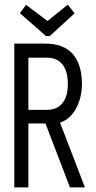

<svg xmlns="http://www.w3.org/2000/svg" viewBox="-20 -812 415 832"><path d="M274 -792 186 -721 93 -791 66 -755 179 -656H196L303 -754ZM42 0H103V-277H177L283 0H348L240 -281C298 -298 335 -369 335 -448C335 -555 287 -623 177 -623H42ZM103 -336V-562H183C243 -562 274 -521 274 -448C274 -377 243 -336 183 -336Z"/></svg>

Font: Inconsolata Condensed Thin
Style: Regular
Weight: 100
Width: 3
Monospace: yes
Designer: Raph Levien, Cyreal, Brenton Simpson
Foundry: Raph Levien, Cyreal, Google
Version: Version 3.100